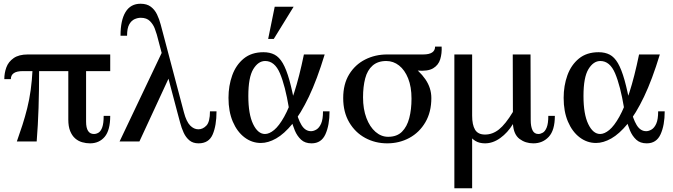

<svg xmlns="http://www.w3.org/2000/svg" viewBox="-20 -756 3598 1026"><path d="M569 -376H102Q38 -376 38 -333H3Q3 -366 14 -396Q25 -426 53 -445.5Q81 -465 129 -465H569ZM440 -393V-106Q440 -73 450.5 -56.5Q461 -40 482 -40Q495 -40 507 -47.5Q519 -55 526.5 -76Q534 -97 534 -137H569Q569 -60 539.5 -25Q510 10 461 10Q440 10 419 4Q398 -2 381.5 -16.5Q365 -31 355 -55.5Q345 -80 345 -117V-393ZM154 -384H189Q189 -272 186 -179.5Q183 -87 176 0H70Q86 -45 100 -88.5Q114 -132 125.5 -178Q137 -224 144 -275Q151 -326 154 -384Z M851 -488 894 -365 725 0H619ZM1102 -161H1137Q1137 -85 1116.5 -37.5Q1096 10 1041 10Q1011 10 992 -6Q973 -22 961.5 -47Q950 -72 942.5 -101Q935 -130 928 -155L818 -571Q815 -582 807 -603.5Q799 -625 781.5 -643Q764 -661 732 -661Q716 -661 699 -653.5Q682 -646 670.5 -625.5Q659 -605 659 -565H624Q624 -648 651 -692Q678 -736 731 -736Q765 -736 786 -720Q807 -704 819 -679Q831 -654 838.5 -625.5Q846 -597 853 -571L963 -155Q976 -106 996 -85.5Q1016 -65 1040 -65Q1064 -65 1083 -85Q1102 -105 1102 -161Z M1374 8Q1326 8 1286.5 -22Q1247 -52 1224 -106Q1201 -160 1201 -233Q1201 -298 1221 -353.5Q1241 -409 1282.5 -443Q1324 -477 1388 -477Q1422 -477 1447 -464Q1472 -451 1491 -418.5Q1510 -386 1526.5 -327.5Q1543 -269 1559 -178H1524Q1504 -298 1476 -364Q1448 -430 1397 -430Q1360 -430 1333.5 -386.5Q1307 -343 1307 -243Q1307 -146 1332.5 -93Q1358 -40 1396 -40Q1419 -40 1445 -61.5Q1471 -83 1498.5 -132Q1526 -181 1552.5 -262.5Q1579 -344 1604 -465H1715Q1674 -330 1630.5 -239Q1587 -148 1542.5 -94Q1498 -40 1455.5 -16Q1413 8 1374 8ZM1645 10Q1610 10 1589 -9.5Q1568 -29 1555.5 -58.5Q1543 -88 1536 -120.5Q1529 -153 1524 -178H1559Q1571 -121 1591 -88Q1611 -55 1642 -55Q1656 -55 1671 -64Q1686 -73 1696 -95.5Q1706 -118 1706 -161H1741Q1741 -87 1719 -38.5Q1697 10 1645 10ZM1413 -548 1448 -720H1549L1443 -548Z M2049 -465H2241Q2305 -465 2305 -507H2340Q2342 -471 2332.5 -439.5Q2323 -408 2294.5 -391Q2266 -374 2209 -379L2171 -383ZM1920 -236Q1920 -173 1938 -125.5Q1956 -78 1986.5 -51.5Q2017 -25 2054 -25L2049 10Q1985 10 1931.5 -19Q1878 -48 1846 -102.5Q1814 -157 1814 -232Q1814 -307 1846 -359Q1878 -411 1931.5 -438Q1985 -465 2049 -465L2044 -430Q1999 -430 1971 -405.5Q1943 -381 1931.5 -337Q1920 -293 1920 -236ZM2179 -229Q2179 -292 2161 -337Q2143 -382 2112.5 -406Q2082 -430 2044 -430L2049 -465Q2114 -447 2167.5 -413Q2221 -379 2253 -332.5Q2285 -286 2285 -232Q2285 -157 2253 -102.5Q2221 -48 2167.5 -19Q2114 10 2049 10L2054 -25Q2101 -25 2128 -52Q2155 -79 2167 -125Q2179 -171 2179 -229Z M2721 -93Q2693 -47 2653.5 -18.5Q2614 10 2572 10Q2542 10 2521 -2.5Q2500 -15 2487 -36.5Q2474 -58 2468.5 -84.5Q2463 -111 2463 -138H2408V-465H2503V-138Q2503 -89 2518.5 -63Q2534 -37 2572 -37Q2612 -37 2646.5 -64.5Q2681 -92 2721 -158ZM2503 -234V250H2408V-234ZM2830 10Q2788 10 2756.5 -13.5Q2725 -37 2721 -93L2720 -465H2815L2816 -114Q2816 -80 2825.5 -60Q2835 -40 2857 -40Q2868 -40 2880.5 -47Q2893 -54 2901.5 -75Q2910 -96 2910 -137H2945Q2945 -60 2912.5 -25Q2880 10 2830 10Z M3165 8Q3117 8 3077.5 -22Q3038 -52 3015 -106Q2992 -160 2992 -233Q2992 -298 3012 -353.5Q3032 -409 3073.5 -443Q3115 -477 3179 -477Q3213 -477 3238 -464Q3263 -451 3282 -418.5Q3301 -386 3317.5 -327.5Q3334 -269 3350 -178H3315Q3295 -298 3267 -364Q3239 -430 3188 -430Q3151 -430 3124.5 -386.5Q3098 -343 3098 -243Q3098 -146 3123.5 -93Q3149 -40 3187 -40Q3210 -40 3236 -61.5Q3262 -83 3289.5 -132Q3317 -181 3343.5 -262.5Q3370 -344 3395 -465H3506Q3465 -330 3421.5 -239Q3378 -148 3333.5 -94Q3289 -40 3246.5 -16Q3204 8 3165 8ZM3436 10Q3401 10 3380 -9.5Q3359 -29 3346.5 -58.5Q3334 -88 3327 -120.5Q3320 -153 3315 -178H3350Q3362 -121 3382 -88Q3402 -55 3433 -55Q3447 -55 3462 -64Q3477 -73 3487 -95.5Q3497 -118 3497 -161H3532Q3532 -87 3510 -38.5Q3488 10 3436 10Z"/></svg>

Font: Brygada 1918 Medium
Style: Regular
Weight: 500
Designer: Mateusz Machalski | Borys Kosmynka | Przemek Hoffer
Foundry: NIEPODLEGLA 2018
Version: Version 3.006